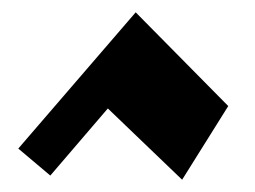

<svg xmlns="http://www.w3.org/2000/svg" viewBox="-20 -856 416 313"><path d="M9.8 -613.8 62 -569.8 155.8 -679.2 276.9 -563 352.1 -683.1 201.2 -835.9Z"/></svg>

Font: KJV1611
Style: Regular
Weight: 400
Version: Version 3.6.1